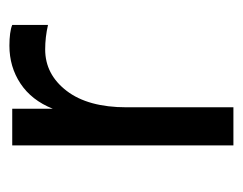

<svg xmlns="http://www.w3.org/2000/svg" viewBox="-74 -442 516 408"><g transform="rotate(-90 184.0 -238.0)"><path d="M79 0V-470H157V-384Q175 -429 210.5 -452.5Q246 -476 291 -476Q305 -476 316.5 -474.5Q328 -473 335 -470V-394Q309 -400 283 -400Q230 -400 195 -354.5Q160 -309 160 -227V0Z"/></g></svg>

Font: Gantari
Style: Regular
Weight: 400
Designer: Anugrah Pasau
Foundry: Lafontype
Version: Version 1.000; ttfautohint (v1.8.4)